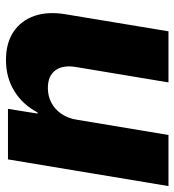

<svg xmlns="http://www.w3.org/2000/svg" viewBox="5 -603 593 653"><g transform="rotate(-90 301.5 -276.5)"><path d="M220.7 -311 168.9 0H-4.9L85.9 -545.9H257.8L241.7 -445.3H245.6Q271.5 -495.1 317.6 -523.9Q363.8 -552.7 424.3 -552.7Q481.4 -552.7 519.8 -527.1Q558.1 -501.5 574 -455.6Q589.8 -409.7 579.1 -347.7L521.5 0H347.7L399.9 -313.5Q407.7 -358.9 388.9 -384.5Q370.1 -410.2 328.6 -410.2Q301.3 -410.2 278.8 -398.4Q256.3 -386.7 241 -364.5Q225.6 -342.3 220.7 -311Z"/></g></svg>

Font: Inter Tight ExtraBold
Style: Italic
Weight: 800
Italic angle: -9.39999°
Designer: Rasmus Andersson
Foundry: rsms
Version: Version 3.004